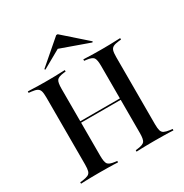

<svg xmlns="http://www.w3.org/2000/svg" viewBox="-174 -892 986 1029"><g transform="rotate(-30 319.5 -378.0)"><path d="M103.2 -369.4V-492.7Q103.2 -519.4 99.2 -532.7Q95.2 -546 83.5 -552Q71.8 -558.1 49.2 -560.5L33.1 -562.1V-571Q44.4 -571 60.5 -570.2Q76.6 -569.4 97.2 -569Q117.7 -568.5 140.3 -568.5H149.2H158.9Q181.5 -568.5 200.8 -569Q220.2 -569.4 235.9 -570.2Q251.6 -571 262.1 -571V-562.1L247.6 -560.5Q215.3 -556.5 206 -544Q196.8 -531.5 196.8 -492.7V-369.4ZM441.9 -201.6V-492.7Q441.9 -531.5 432.7 -544Q423.4 -556.5 390.3 -560.5L376.6 -562.1V-571Q387.1 -571 402.8 -570.2Q418.5 -569.4 438.3 -569Q458.1 -568.5 479.8 -568.5H488.7H497.6Q521.8 -568.5 541.9 -569Q562.1 -569.4 578.2 -570.2Q594.4 -571 604.8 -571V-562.1L589.5 -560.5Q566.9 -558.1 555.2 -552Q543.5 -546 539.5 -532.7Q535.5 -519.4 535.5 -492.7V-201.6ZM140.3 -2.4Q117.7 -2.4 97.2 -2Q76.6 -1.6 60.5 -1.2Q44.4 -0.8 33.1 0V-8.9L49.2 -10.5Q71.8 -13.7 83.5 -19.4Q95.2 -25 99.2 -38.7Q103.2 -52.4 103.2 -78.2V-369.4H196.8V-78.2Q196.8 -39.5 206 -27Q215.3 -14.5 247.6 -10.5L262.1 -8.9V0Q251.6 -0.8 235.9 -1.2Q220.2 -1.6 200.8 -2Q181.5 -2.4 158.1 -2.4H149.2ZM159.7 -283.1V-291.9H478.2V-283.1ZM479.8 -2.4Q458.1 -2.4 438.3 -2Q418.5 -1.6 402.8 -1.2Q387.1 -0.8 376.6 0V-8.9L390.3 -10.5Q423.4 -14.5 432.7 -27Q441.9 -39.5 441.9 -78.2V-201.6H535.5V-78.2Q535.5 -52.4 539.5 -38.7Q543.5 -25 555.2 -19.4Q566.9 -13.7 589.5 -10.5L604.8 -8.9V0Q594.4 -0.8 578.2 -1.2Q562.1 -1.6 541.9 -2Q521.8 -2.4 497.6 -2.4H488.7ZM173.4 -625 169.4 -629.8 316.1 -756.5H325L468.5 -629.8L464.5 -625L267.7 -695.2L313.7 -704Z"/></g></svg>

Font: Playfair 144pt SemiCondensed Medium
Style: Regular
Weight: 500
Width: 4
Designer: Claus Eggers Sørensen
Foundry: Claus Eggers Sørensen
Version: Version 2.203